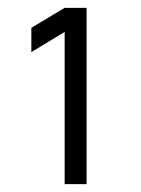

<svg xmlns="http://www.w3.org/2000/svg" viewBox="-20 -740 361 490"><path d="M145 -270V-658.5L60 -607V-669L145 -720H201V-270Z"/></svg>

Font: Cns Manrope
Style: Regular
Weight: 400
Designer: Mikhail Sharanda
Foundry: Mikhail Sharanda
Version: Version 4.504